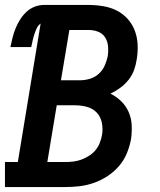

<svg xmlns="http://www.w3.org/2000/svg" viewBox="-24 -755 644 775"><path d="M-4 0V-101H48L140 -660Q129 -652 123.5 -639.5Q118 -627 114 -614.5Q110 -602 107.5 -590Q105 -578 102 -565H18Q22 -584 26.5 -602.5Q31 -621 38.5 -639.5Q46 -658 56.5 -675Q67 -692 81.5 -706Q96 -720 115 -727.5Q134 -735 153 -735H334Q364 -735 393 -730Q422 -725 447 -712.5Q472 -700 491 -679Q510 -658 520 -631.5Q530 -605 531.5 -575.5Q533 -546 528 -516Q525 -495 517.5 -473.5Q510 -452 495.5 -433.5Q481 -415 462 -401Q443 -387 422 -377Q446 -365 465 -346.5Q484 -328 495 -303.5Q506 -279 507.5 -250.5Q509 -222 505 -194Q500 -166 488.5 -137.5Q477 -109 457 -85.5Q437 -62 410.5 -44.5Q384 -27 355.5 -17Q327 -7 298 -3.5Q269 0 240 0ZM222 -431H299Q319 -431 339 -437Q359 -443 374.5 -457Q390 -471 398.5 -490Q407 -509 411 -529Q414 -549 412 -569Q410 -589 400 -604.5Q390 -620 372 -627Q354 -634 334 -634H256ZM167 -101H240Q256 -101 272.5 -103Q289 -105 305 -111Q321 -117 336 -126.5Q351 -136 362 -149.5Q373 -163 379 -179Q385 -195 388 -211Q392 -236 387 -260Q382 -284 366.5 -300.5Q351 -317 327.5 -323.5Q304 -330 279 -330H205Z"/></svg>

Font: Iosevka Slab Extended
Style: Bold Italic
Weight: 700
Width: 7
Italic angle: -9°
Monospace: yes
Designer: Belleve Invis
Foundry: Belleve Invis
Version: Version 11.1.0; ttfautohint (v1.8.3)